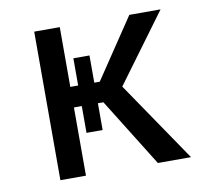

<svg xmlns="http://www.w3.org/2000/svg" viewBox="-62 -557 673 624"><g transform="rotate(-10 275.0 -245.0)"><path d="M199.2 -136.7V-225.1H173.3V0H88.9V-490.2H173.3V-293H199.2V-382.8H252.4V-293H270.5L402.8 -490.2H505.9L339.8 -264.6L520 0H410.6L270.5 -225.1H252.4V-136.7Z"/></g></svg>

Font: Code New Roman
Style: Regular
Weight: 400
Monospace: yes
Designer: Sam Radian
Foundry: Code New Roman
Version: Version 2.00 November 29, 2014